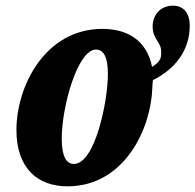

<svg xmlns="http://www.w3.org/2000/svg" viewBox="-20 -648 690 678"><path d="M218 10C419 10 514 -193 518 -340C518 -347 519 -356 520 -365C598 -404 650 -469 650 -558C650 -603 627 -628 591 -628C549 -628 519 -598 519 -554C519 -510 549 -500 549 -467C549 -452 553 -433 517 -412C498 -507 428 -546 342 -546C138 -546 38 -342 38 -189C38 -56 111 10 218 10ZM241 -69C214 -69 198 -96 198 -159C198 -271 254 -473 319 -473C345 -473 361 -448 361 -387C361 -288 315 -69 241 -69Z"/></svg>

Font: Noto Serif ExtraCondensed Black
Style: Italic
Weight: 900
Width: 2
Italic angle: -12°
Designer: Monotype Design Team
Foundry: Monotype Imaging Inc.
Version: Version 2.014